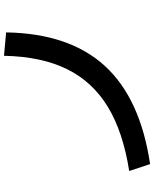

<svg xmlns="http://www.w3.org/2000/svg" viewBox="77 -844 784 978"><g transform="rotate(-90 469.0 -355.0)"><path d="M673.8 -726.6 793 -715.8Q787.6 -394 622.3 -213.1Q457 -32.2 122.1 17.6L86.9 -88.9Q286.6 -120.1 414.6 -198.2Q542.5 -276.4 606.2 -406.5Q669.9 -536.6 673.8 -726.6Z"/></g></svg>

Font: Pretendard JP SemiBold
Style: Regular
Weight: 600
Designer: Base glyphs from Inter by Rasmus Andersson; Hangeul glyphs from Noto Sans CJK(Source Han Sans) by Jang Soo-young and Kan
Foundry: Kil Hyung-jin
Version: Version 1.309